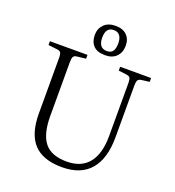

<svg xmlns="http://www.w3.org/2000/svg" viewBox="-167 -1079 1113 1223"><g transform="rotate(20 389.5 -467.5)"><path d="M405.8 -750Q352.5 -750 326.7 -776.6Q300.8 -803.2 300.8 -850.1Q300.8 -892.6 328.6 -920.9Q356.4 -949.2 407.2 -949.2Q456.1 -949.2 482.9 -922.6Q509.8 -896 509.8 -852.1Q509.8 -806.2 482.4 -778.1Q455.1 -750 405.8 -750ZM407.2 -778.8Q436 -778.8 448 -796.9Q460 -814.9 460 -850.1Q460 -882.8 446.3 -901.4Q432.6 -919.9 404.8 -919.9Q351.1 -919.9 351.1 -850.1Q351.1 -778.8 407.2 -778.8ZM391.1 14.2Q261.7 14.2 199.5 -52.7Q137.2 -119.6 137.2 -257.8V-634.8Q137.2 -660.2 130.6 -669.9Q124 -679.7 105 -681.2L45.9 -688V-713.9H300.8V-688L241.2 -681.2Q223.6 -679.7 217.3 -669.4Q210.9 -659.2 210.9 -631.8V-267.1Q210.9 -145 257.1 -87.4Q303.2 -29.8 407.2 -29.8Q506.3 -29.8 556.6 -92.8Q606.9 -155.8 606.9 -274.9V-634.8Q606.9 -660.2 600.6 -669.7Q594.2 -679.2 575.2 -681.2L522 -688V-713.9H731.9V-688L678.2 -681.2Q660.2 -678.7 654.1 -668.7Q647.9 -658.7 647.9 -630.9V-282.2Q647.9 -137.2 583.3 -61.5Q518.6 14.2 391.1 14.2Z"/></g></svg>

Font: Literata Light
Style: Regular
Weight: 300
Designer: Latin by Veronika Burian and Jose Scaglione. Greek by Irene Vlachou. Cyrillic by Vera Evstafieva.
Foundry: TypeTogether
Version: Version 3.021